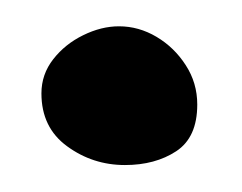

<svg xmlns="http://www.w3.org/2000/svg" viewBox="-20 -397 184 146"><path d="M75 -271.5Q50.5 -271.5 31 -285.8Q11.5 -300 11.5 -326Q11.5 -340.5 20.5 -352Q29.5 -363.5 43.2 -370.2Q57 -377 70.5 -377Q85.5 -377 99 -369Q112.5 -361 121.2 -347.5Q130 -334 130 -317.5Q130 -292.5 114 -282Q98 -271.5 75 -271.5Z"/></svg>

Font: Gluten Light
Style: Regular
Weight: 300
Designer: Tyler Finck
Foundry: Etcetera Type Company
Version: Version 1.300